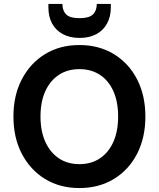

<svg xmlns="http://www.w3.org/2000/svg" viewBox="-20 -940 803 972"><path d="M382 12Q283 12 208 -34Q133 -80 90.5 -161.5Q48 -243 48 -350Q48 -457 90.5 -538.5Q133 -620 208 -666Q283 -712 382 -712Q481 -712 556.5 -666Q632 -620 674 -538.5Q716 -457 716 -350Q716 -243 674 -161.5Q632 -80 556.5 -34Q481 12 382 12ZM382 -109Q442 -109 486 -138.5Q530 -168 554 -222Q578 -276 578 -350Q578 -425 554 -478.5Q530 -532 486 -561Q442 -590 382 -590Q322 -590 278 -561Q234 -532 209.5 -478.5Q185 -425 185 -350Q185 -276 209.5 -222Q234 -168 278 -138.5Q322 -109 382 -109ZM383 -748Q334 -748 298.5 -767Q263 -786 244 -820.5Q225 -855 225 -903V-920H296Q296 -886 315 -867Q334 -848 383 -848Q431 -848 450.5 -867Q470 -886 470 -920H541V-902Q541 -855 521.5 -820Q502 -785 466.5 -766.5Q431 -748 383 -748Z"/></svg>

Font: DM Sans 10pt
Style: Bold
Weight: 700
Version: Version 4.004;gftools[0.9.30]